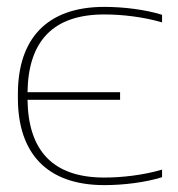

<svg xmlns="http://www.w3.org/2000/svg" viewBox="-20 -529 516 558"><path d="M32 -256V-244C32 -85 115 9 283 9C340 9 403 1 451 -14V-36C396 -20 335 -13 283 -13C133 -13 62 -92 60 -239H329V-261H60C62 -408 133 -487 283 -487C335 -487 396 -480 451 -464V-486C403 -501 340 -509 283 -509C115 -509 32 -415 32 -256Z"/></svg>

Font: LT Wave Thin
Style: Regular
Weight: 100
Designer: Daniel Lyons
Version: Version 2.5 (Glyphs App)